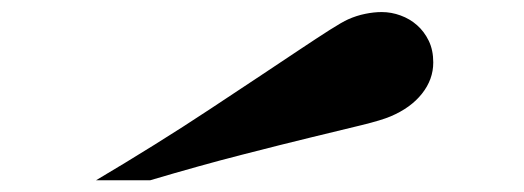

<svg xmlns="http://www.w3.org/2000/svg" viewBox="-20 -880 873 320"><path d="M140.1 -579.6Q190.4 -609.4 238.5 -639.4Q286.6 -669.4 329.8 -698Q373 -726.6 410.9 -751.7Q448.7 -776.9 478.8 -796.9Q508.8 -816.9 529.5 -830.1Q550.3 -843.3 560.1 -847.7Q574.2 -854 588.6 -856.9Q603 -859.9 616.2 -859.9Q632.3 -859.9 647.7 -854.2Q663.1 -848.6 675 -838.1Q687 -827.6 694.6 -812Q702.1 -796.4 702.1 -775.9Q702.1 -747.6 683.3 -723.9Q664.6 -700.2 630.9 -686Q616.2 -679.7 583.3 -671.6Q550.3 -663.6 500 -651.4Q449.7 -639.2 382.1 -621.8Q314.5 -604.5 230.5 -579.6Z"/></svg>

Font: Asset
Style: Regular
Weight: 400
Designer: Riccardo De Franceschi
Foundry: Sorkin Type Co.
Version: Version 1.001